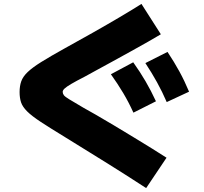

<svg xmlns="http://www.w3.org/2000/svg" viewBox="-20 -840 1040 980"><path d="M726 120Q675 87 630.5 58.5Q586 30 539.5 1Q493 -28 438 -62Q383 -96 312 -140Q235 -187 188.5 -217.5Q142 -248 118.5 -271.5Q95 -295 87.5 -317.5Q80 -340 80 -370Q80 -401 88.5 -425Q97 -449 121 -472Q145 -495 190.5 -523.5Q236 -552 310 -593Q379 -631 452.5 -672.5Q526 -714 592 -753Q658 -792 702 -820L801 -665Q775 -649 734 -626Q693 -603 645.5 -576.5Q598 -550 552 -525Q506 -500 469.5 -480Q433 -460 413 -449Q368 -426 343.5 -411.5Q319 -397 309.5 -388Q300 -379 300 -371Q300 -362 306 -354Q312 -346 334.5 -332.5Q357 -319 406 -290Q428 -278 469 -254.5Q510 -231 560 -201Q610 -171 661 -140Q712 -109 756.5 -81.5Q801 -54 830 -35ZM661 -265Q637 -318 609 -365Q581 -412 546 -461L660 -522Q695 -473 723 -425Q751 -377 776 -323ZM831 -319Q808 -372 781.5 -420Q755 -468 722 -518L835 -575Q869 -524 895.5 -475.5Q922 -427 945 -372Z"/></svg>

Font: M PLUS 2 Thin Black
Style: Regular
Weight: 900
Version: Version 1.001